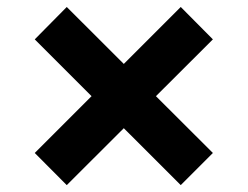

<svg xmlns="http://www.w3.org/2000/svg" viewBox="-20 -570 720 558"><path d="M505.3 -32 598.7 -125.4 433.2 -290.5 598.7 -455.6 505.3 -549.7 339.8 -384.2 174 -549.7 81 -455.6 246.1 -290.5 81 -125.4 174 -32 339.8 -197.4Z"/></svg>

Font: Magic Ui Pro
Style: Bold
Weight: 700
Designer: Stefan Endress, Andreas Faust
Version: Version 1.000;FEAKit 1.0